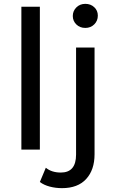

<svg xmlns="http://www.w3.org/2000/svg" viewBox="-20 -777 602 997"><path d="M91 0V-742H187V0ZM302 200Q269 200 238.5 192Q208 184 187 168L218 94Q248 119 296 119Q375 119 375 26V-530H471V24Q471 105 427.5 152.5Q384 200 302 200ZM423 -632Q395 -632 376.5 -650Q358 -668 358 -694Q358 -720 376.5 -738.5Q395 -757 423 -757Q451 -757 469.5 -739.5Q488 -722 488 -696Q488 -669 469.5 -650.5Q451 -632 423 -632Z"/></svg>

Font: Montserrat Medium
Style: Regular
Weight: 500
Designer: Julieta Ulanovsky
Foundry: Julieta Ulanovsky
Version: Version 9.000; ttfautohint (v1.8.4.7-5d5b)